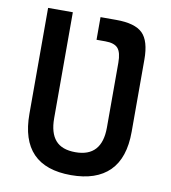

<svg xmlns="http://www.w3.org/2000/svg" viewBox="-80 -762 746 840"><g transform="rotate(10 293.0 -341.5)"><path d="M298.8 -693.4H368.7Q452.1 -693.4 486.1 -659.9Q520 -626.5 520 -543.9V-222.7Q520 -106.4 461.7 -48.3Q403.3 9.8 291 9.8Q65.9 9.8 65.9 -222.7V-693.4H175.8V-222.7Q175.8 -157.7 204.1 -125Q232.4 -92.3 293 -92.3Q410.2 -92.3 410.2 -222.7V-510.3Q410.2 -556.2 394 -574.5Q377.9 -592.8 337.9 -592.8H298.8Z"/></g></svg>

Font: Cascadia Code Medium
Style: Regular
Weight: 500
Monospace: yes
Designer: Aaron Bell
Foundry: Saja Typeworks
Version: Version 2407.024